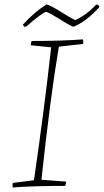

<svg xmlns="http://www.w3.org/2000/svg" viewBox="-20 -821 460 848"><path d="M87 -703 81 -712Q133 -769 185 -801Q198 -801 255 -765Q290 -743 312 -732Q361 -754 404 -800H413L420 -791Q363 -727 305 -703Q296 -703 238 -740Q199 -764 183 -769Q159 -759 95 -703ZM36 7Q35 -4 36 -13L130 -25Q175 -334 206 -612L116 -621Q116 -632 120 -640Q253 -640 346 -647Q349 -639 347 -627L240 -615Q202 -391 163 -27L272 -19Q270 -4 268 0Q128 0 36 7Z"/></svg>

Font: Albura ExtraLight
Style: Italic
Weight: 156
Italic angle: -7°
Designer: Mercedes Jáuregui
Foundry: Omnibus-Type Team
Version: Version 1.000